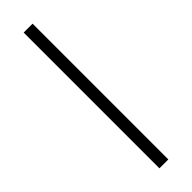

<svg xmlns="http://www.w3.org/2000/svg" viewBox="-303 -723 899 899"><g transform="rotate(-45 146.5 -273.5)"><path d="M117 176V-723H176V176Z"/></g></svg>

Font: Archivo Expanded ExtraLight
Style: Regular
Weight: 250
Width: 7
Designer: Hector Gatti
Foundry: Omnibus-Type
Version: Version 2.001